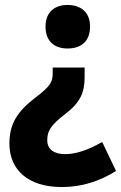

<svg xmlns="http://www.w3.org/2000/svg" viewBox="-20 -579 491 776"><path d="M344 -472C344 -531 305 -559 253 -559C202 -559 164 -531 164 -472C164 -410 202 -383 253 -383C306 -383 344 -410 344 -472ZM322 -267V-306H193V-282C193 -246 181 -229 125 -186C52 -130 18 -81 18 1C18 108 94 177 230 177C312 177 383 153 449 112L393 -5C338 26 289 44 243 44C198 44 171 24 171 -12C171 -49 184 -72 242 -117C303 -163 322 -203 322 -267Z"/></svg>

Font: Noto Sans Thai Looped SemiCondensed ExtraBold
Style: Regular
Weight: 800
Width: 4
Designer: Sasikarn Vongin, Ben Mitchell
Foundry: The Fontpad Ltd
Version: Version 1.001